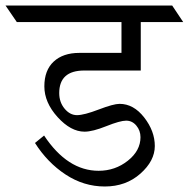

<svg xmlns="http://www.w3.org/2000/svg" viewBox="-80 -695 685 697"><path d="M80 -203Q165 -75 278 -75Q338 -75 384 -111.5Q430 -148 430 -197Q430 -221 415 -239Q400 -257 378 -257Q356 -257 306 -237Q256 -217 227 -217Q177 -217 129 -270Q81 -323 81 -381.5Q81 -440 115 -471.5Q149 -503 208 -503H361V-615H-19L-60 -675H545L585 -615H431V-439H226Q135 -439 135 -357Q135 -324 154.5 -300.5Q174 -277 199.5 -277Q225 -277 278.5 -297.5Q332 -318 354 -318Q405 -318 443.5 -268.5Q482 -219 482 -165Q482 -111 429.5 -64.5Q377 -18 300.5 -18Q224 -18 158 -61.5Q92 -105 47 -176Z"/></svg>

Font: Halant
Style: Regular
Weight: 400
Designer: Hitesh Malaviya (Devanagari), Satya Rajpurohit (Latin)
Foundry: Indian Type Foundry
Version: Version 1.101;PS 1.0;hotconv 1.0.78;makeotf.lib2.5.61930; tt